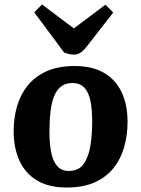

<svg xmlns="http://www.w3.org/2000/svg" viewBox="-20 -823 631 858"><path d="M278 15Q198 15 145.5 -16.5Q93 -48 67 -105Q41 -162 41 -237Q41 -295 56 -347.5Q71 -400 103.5 -440.5Q136 -481 188 -504.5Q240 -528 314 -528Q392 -528 444.5 -497.5Q497 -467 523.5 -411Q550 -355 550 -278Q550 -221 535.5 -168Q521 -115 489 -74Q457 -33 405 -9Q353 15 278 15ZM287 -59Q332 -59 354 -90.5Q376 -122 384 -172Q392 -222 392 -279Q392 -329 385 -368Q378 -407 358.5 -429.5Q339 -452 303 -452Q275 -452 255 -438Q235 -424 223 -396Q211 -368 206 -327Q201 -286 201 -232Q201 -180 209 -141Q217 -102 236 -80.5Q255 -59 287 -59ZM133 -768 168 -803 310 -696 451 -802 486 -767 366 -613Q352 -595 338.5 -587Q325 -579 311 -579Q299 -579 288 -581.5Q277 -584 266 -589Z"/></svg>

Font: Literata
Style: Bold Italic
Weight: 700
Italic angle: -2°
Designer: Latin by Veronika Burian and Jose Scaglione. Greek by Irene Vlachou. Cyrillic by Vera Evstafieva
Foundry: TypeTogether
Version: Version 3.103;gftools[0.9.29]